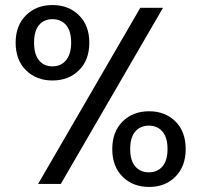

<svg xmlns="http://www.w3.org/2000/svg" viewBox="-20 -729 799 761"><path d="M188 -709Q252 -709 293 -668.5Q334 -628 334 -560Q334 -491 293 -450.5Q252 -410 188 -410Q124 -410 83 -450.5Q42 -491 42 -560Q42 -628 83 -668.5Q124 -709 188 -709ZM626 -698 221 0H131L536 -698ZM115 -560Q115 -514 134.5 -490Q154 -466 188 -466Q222 -466 242 -490.5Q262 -515 262 -560Q262 -606 242 -629.5Q222 -653 188 -653Q154 -653 134.5 -629.5Q115 -606 115 -560ZM571 -288Q635 -288 675.5 -247.5Q716 -207 716 -138Q716 -70 675.5 -29Q635 12 571 12Q507 12 466 -28.5Q425 -69 425 -138Q425 -207 466 -247.5Q507 -288 571 -288ZM496 -138Q496 -93 516 -69.5Q536 -46 570 -46Q604 -46 624 -69.5Q644 -93 644 -138Q644 -184 624 -207.5Q604 -231 570 -231Q536 -231 516 -207.5Q496 -184 496 -138Z"/></svg>

Font: Poppins A&M
Style: Regular-A&M
Weight: 400
Designer: Ninad Kale (Devanagari), Jonny Pinhorn (Latin)
Foundry: Indian Type Foundry
Version: 4.004